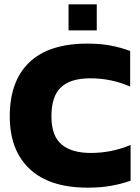

<svg xmlns="http://www.w3.org/2000/svg" viewBox="-20 -855 647 885"><path d="M296 -715V-835H426V-715ZM384 10Q209 10 117 -76Q25 -162 25 -319Q25 -481 115 -567.5Q205 -654 383 -654Q443 -654 490 -645Q537 -636 580 -620V-456Q494 -494 396 -494Q305 -494 261 -452.5Q217 -411 217 -319Q217 -229 263.5 -189.5Q310 -150 398 -150Q446 -150 491.5 -159Q537 -168 582 -187V-22Q539 -7 491.5 1.5Q444 10 384 10Z"/></svg>

Font: Kanit
Style: Bold
Weight: 700
Designer: Katatrad Team
Foundry: CadsonDemak
Version: Version 2.000; ttfautohint (v1.8.3)